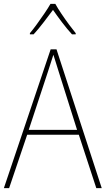

<svg xmlns="http://www.w3.org/2000/svg" viewBox="-20 -969 544 989"><path d="M476 0 386 -275H120L27 0H0L241 -715H271L504 0ZM282 -601Q276 -621 269.5 -641Q263 -661 255 -687Q248 -665 241 -643.5Q234 -622 227 -600L128 -300H377ZM265 -949Q277 -927 296.5 -898Q316 -869 336 -842Q356 -815 370 -798V-792H351Q326 -819 299.5 -854Q273 -889 253 -918Q232 -890 205 -854.5Q178 -819 153 -792H134V-798Q150 -817 170 -844.5Q190 -872 209 -900Q228 -928 240 -949Z"/></svg>

Font: Noto Sans Kannada SemiCondensed Thin
Style: Regular
Weight: 100
Width: 4
Designer: Jelle Bosma - Monotype Design Team
Foundry: Monotype Imaging Inc.
Version: Version 2.005; ttfautohint (v1.8.4.7-5d5b)